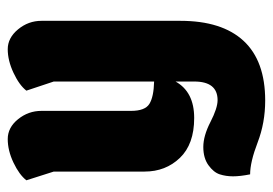

<svg xmlns="http://www.w3.org/2000/svg" viewBox="-122 -452 689 484"><g transform="rotate(-90 222.0 -209.5)"><path d="M212 -5Q259 -5 259 -64V-111Q233 -64 167 -64Q101 -64 66.5 -100Q32 -136 32 -189V-418L10 -487Q24 -505 54.5 -519.5Q85 -534 114 -534Q143 -534 164 -508Q185 -482 185 -449V-223Q185 -188 202.5 -177Q220 -166 259 -165V-418L236 -487Q250 -505 281 -519.5Q312 -534 340.5 -534Q369 -534 390.5 -508Q412 -482 412 -449V-99Q412 6 361.5 60.5Q311 115 211 115Q155 115 105.5 96Q56 77 25 77Q20 52 20 34Q20 16 25 0.5Q30 -15 48 -28Q66 -41 94 -41Q122 -41 157 -23Q192 -5 212 -5Z"/></g></svg>

Font: Chela One Cyrilic
Style: Regular
Weight: 400
Designer: Miguel Hernandez
Foundry: LatinoType
Version: Version 1.001